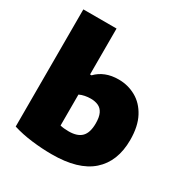

<svg xmlns="http://www.w3.org/2000/svg" viewBox="-185 -955 1068 1112"><g transform="rotate(30 348.5 -398.5)"><path d="M313 10.5Q248.5 10.5 180.5 2.2Q112.5 -6 53.5 -24.5V-808H275.5V-501H285.5Q312.5 -529.5 349.8 -544.2Q387 -559 435 -559Q497 -559 550 -529.5Q603 -500 635 -439.8Q667 -379.5 667 -288.5Q667 -144.5 579 -66.8Q491 11 313 10.5ZM332.5 -153.5Q390.5 -153.5 418.2 -181.5Q446 -209.5 446 -272Q446 -313.5 434.5 -337.5Q423 -361.5 401.2 -371.8Q379.5 -382 349.5 -382Q330.5 -382 311.2 -378.2Q292 -374.5 275.5 -366.5V-159.5Q287 -156.5 301.8 -155Q316.5 -153.5 332.5 -153.5Z"/></g></svg>

Font: Encode Sans SemiExpanded Black
Style: Regular
Weight: 900
Width: 6
Designer: Multiple Designers
Foundry: Impallari Type
Version: Version 3.002